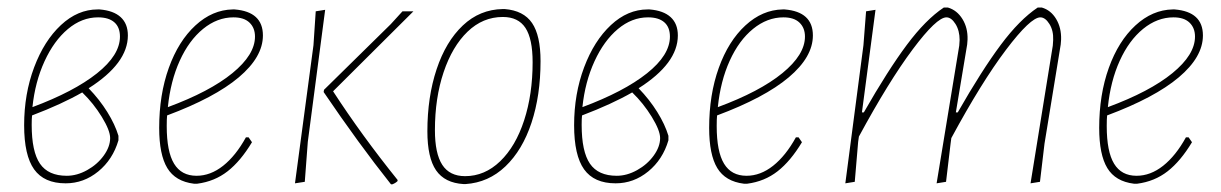

<svg xmlns="http://www.w3.org/2000/svg" viewBox="-20 -482 3237 509"><path d="M215 -248Q244 -218 264.5 -185Q285 -152 294 -122V-110Q279 -59 240.5 -27.5Q202 4 154 4Q97 4 70.5 -33Q44 -70 44 -150Q44 -233 70.5 -303.5Q97 -374 141.5 -415.5Q186 -457 239 -457H244Q281 -454 300 -436.5Q319 -419 319 -388Q319 -314 215 -248ZM66 -198Q176 -239 237 -287.5Q298 -336 298 -385Q298 -410 283 -423Q268 -436 240 -436Q197 -436 160 -405Q123 -374 98 -319.5Q73 -265 66 -198ZM198 -237Q144 -206 65 -176Q64 -168 64 -151Q64 -80 86 -48Q108 -16 157 -16Q184 -16 211 -31Q238 -46 255 -69.5Q272 -93 272 -116Q272 -136 250 -172Q228 -208 198 -237Z M639 -118 648 -105Q618 -55 583.5 -28Q549 -1 503 5H494Q445 -1 423.5 -36.5Q402 -72 402 -143Q402 -231 427.5 -302Q453 -373 498 -414.5Q543 -456 597 -457H602Q677 -451 677 -388Q677 -331 613 -277Q549 -223 423 -176Q422 -167 422 -148Q422 -80 441.5 -48Q461 -16 501 -16Q538 -16 571.5 -42.5Q605 -69 632 -118ZM425 -198Q536 -239 596 -288Q656 -337 656 -385Q656 -408 641.5 -422Q627 -436 599 -436Q556 -436 518.5 -405.5Q481 -375 456.5 -321Q432 -267 425 -198Z M811 -362 817 -452 842 -456 796 -106 788 0 762 4ZM863 -240Q939 -123 1034 -5V-2Q1028 4 1019 7L1016 6Q931 -101 838 -238L839 -244L1016 -418L1047 -452H1076Z M1318 -458Q1368 -454 1390.5 -421Q1413 -388 1413 -320Q1413 -229 1389 -156.5Q1365 -84 1320 -41Q1275 2 1214 6H1209Q1159 3 1136 -30.5Q1113 -64 1113 -134Q1113 -225 1137.5 -298.5Q1162 -372 1207 -414.5Q1252 -457 1313 -458ZM1133 -137Q1133 -75 1152.5 -45Q1172 -15 1213 -15Q1265 -15 1306 -54.5Q1347 -94 1369.5 -163Q1392 -232 1392 -317Q1392 -379 1373 -408Q1354 -437 1313 -437Q1260 -437 1219.5 -398Q1179 -359 1156 -290.5Q1133 -222 1133 -137Z M1673 -248Q1702 -218 1722.5 -185Q1743 -152 1752 -122V-110Q1737 -59 1698.5 -27.5Q1660 4 1612 4Q1555 4 1528.5 -33Q1502 -70 1502 -150Q1502 -233 1528.5 -303.5Q1555 -374 1599.5 -415.5Q1644 -457 1697 -457H1702Q1739 -454 1758 -436.5Q1777 -419 1777 -388Q1777 -314 1673 -248ZM1524 -198Q1634 -239 1695 -287.5Q1756 -336 1756 -385Q1756 -410 1741 -423Q1726 -436 1698 -436Q1655 -436 1618 -405Q1581 -374 1556 -319.5Q1531 -265 1524 -198ZM1656 -237Q1602 -206 1523 -176Q1522 -168 1522 -151Q1522 -80 1544 -48Q1566 -16 1615 -16Q1642 -16 1669 -31Q1696 -46 1713 -69.5Q1730 -93 1730 -116Q1730 -136 1708 -172Q1686 -208 1656 -237Z M2097 -118 2106 -105Q2076 -55 2041.5 -28Q2007 -1 1961 5H1952Q1903 -1 1881.5 -36.5Q1860 -72 1860 -143Q1860 -231 1885.5 -302Q1911 -373 1956 -414.5Q2001 -456 2055 -457H2060Q2135 -451 2135 -388Q2135 -331 2071 -277Q2007 -223 1881 -176Q1880 -167 1880 -148Q1880 -80 1899.5 -48Q1919 -16 1959 -16Q1996 -16 2029.5 -42.5Q2063 -69 2090 -118ZM1883 -198Q1994 -239 2054 -288Q2114 -337 2114 -385Q2114 -408 2099.5 -422Q2085 -436 2057 -436Q2014 -436 1976.5 -405.5Q1939 -375 1914.5 -321Q1890 -267 1883 -198Z M2793 -377 2792 -364 2749 -101 2737 0 2712 4 2771 -361 2772 -376Q2773 -401 2762 -418.5Q2751 -436 2738 -436Q2712 -436 2647 -350Q2582 -264 2502 -116L2500 -101L2488 0L2463 4L2523 -361L2524 -376Q2524 -401 2513 -418.5Q2502 -436 2489 -436Q2463 -436 2399.5 -351Q2336 -266 2257 -120L2255 -106L2246 0L2221 4L2269 -362L2276 -452L2301 -456L2265 -184H2270Q2334 -296 2384 -363Q2434 -430 2482 -462H2493Q2517 -455 2531.5 -431.5Q2546 -408 2545 -377L2544 -364L2514 -184H2519Q2583 -296 2633 -363Q2683 -430 2731 -462H2742Q2766 -455 2780 -431.5Q2794 -408 2793 -377Z M3131 -118 3140 -105Q3110 -55 3075.5 -28Q3041 -1 2995 5H2986Q2937 -1 2915.5 -36.5Q2894 -72 2894 -143Q2894 -231 2919.5 -302Q2945 -373 2990 -414.5Q3035 -456 3089 -457H3094Q3169 -451 3169 -388Q3169 -331 3105 -277Q3041 -223 2915 -176Q2914 -167 2914 -148Q2914 -80 2933.5 -48Q2953 -16 2993 -16Q3030 -16 3063.5 -42.5Q3097 -69 3124 -118ZM2917 -198Q3028 -239 3088 -288Q3148 -337 3148 -385Q3148 -408 3133.5 -422Q3119 -436 3091 -436Q3048 -436 3010.5 -405.5Q2973 -375 2948.5 -321Q2924 -267 2917 -198Z"/></svg>

Font: Luna Sans Thin
Style: Italic
Weight: 250
Italic angle: -7°
Designer: Juan Pablo del Peral
Foundry: Huerta Tipografica
Version: Version 2.001; ttfautohint (v1.5)